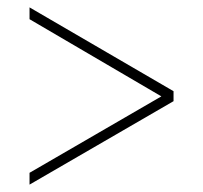

<svg xmlns="http://www.w3.org/2000/svg" viewBox="-20 -618 550 520"><path d="M60 -118V-150L417 -357L60 -566V-598L450 -371V-344Z"/></svg>

Font: Noto Serif Lao SemiCondensed Thin
Style: Regular
Weight: 100
Width: 4
Designer: Monotype Design Team
Foundry: Monotype Imaging Inc.
Version: Version 2.003; ttfautohint (v1.8.4.7-5d5b)